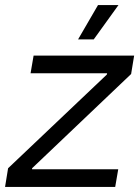

<svg xmlns="http://www.w3.org/2000/svg" viewBox="-30 -740 556 760"><path d="M2 -74 393 -445 394 -450H91L103 -520H501L489 -447L97 -74V-70H438L426 0H-10ZM279 -584 358 -720H439L341 -584Z"/></svg>

Font: Fixel Italic Variable 20240409 Display Thin
Style: Italic
Weight: 100
Italic angle: -10°
Designer: AlfaBravo + MacPaw
Foundry: Kyrylo Tkachov, Marchela Mozhyna, Serhii Makarenko, Maria Weinstein, Zakhar Kryvoshyya
Version: Version 1.211;Glyphs 3.2 (3225)